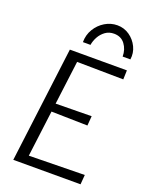

<svg xmlns="http://www.w3.org/2000/svg" viewBox="-177 -1076 911 1167"><g transform="rotate(20 278.0 -492.5)"><path d="M59 0 153 -747H522L520 -688L220 -692L184 -409L416 -412L411 -350L177 -355L139 -56L499 -62L494 0ZM375 -985Q418.5 -985 453.5 -960.8Q488.5 -936.5 507 -898Q525.5 -859.5 519 -817H469Q469 -863 444 -896.5Q419 -930 373 -930Q341 -930 317.2 -912.8Q293.5 -895.5 279.2 -869.5Q265 -843.5 261 -817H212Q212 -864 235 -902Q258 -940 295.2 -962.5Q332.5 -985 375 -985Z"/></g></svg>

Font: Merriweather Sans Light
Style: Italic
Weight: 300
Italic angle: -7.5°
Designer: Eben Sorkin
Foundry: Eben Sorkin
Version: Version 2.001; ttfautohint (v1.8.3)